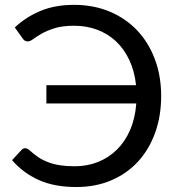

<svg xmlns="http://www.w3.org/2000/svg" viewBox="-20 -744 716 772"><path d="M39.5 -633.5Q84 -675.5 142.5 -700Q201 -724.5 277.5 -724.5Q355.5 -724.5 420 -697.8Q484.5 -671 530.8 -622.5Q577 -574 602.5 -506.5Q628 -439 628 -358Q628 -277 603.5 -209.5Q579 -142 534.5 -93.8Q490 -45.5 427 -18.8Q364 8 287 8Q198 8 135.2 -20.5Q72.5 -49 28.5 -100L67 -141.5Q73 -148 81 -148Q89.5 -148 98 -140.5Q116.5 -123.5 135.2 -111.2Q154 -99 175.8 -91Q197.5 -83 223 -79.2Q248.5 -75.5 281 -75.5Q330.5 -75.5 373.5 -92.5Q416.5 -109.5 449.5 -141.8Q482.5 -174 503 -221Q523.5 -268 528 -328H166.5V-401.5H527Q521 -458 500.2 -502.2Q479.5 -546.5 447 -577.2Q414.5 -608 371.5 -624.2Q328.5 -640.5 278 -640.5Q232 -640.5 200.5 -630.8Q169 -621 148 -609Q127 -597 114 -587.2Q101 -577.5 92 -577.5Q84 -577.5 79.2 -580.8Q74.5 -584 71.5 -589Z"/></svg>

Font: Lato
Style: Regular
Weight: 400
Designer: Lukasz Dziedzic with Adam Twardoch and Botio Nikoltchev
Foundry: tyPoland Lukasz Dziedzic
Version: Version 2.010; 2014-09-01; http://www.latofonts.com/; ttfaut